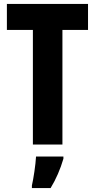

<svg xmlns="http://www.w3.org/2000/svg" viewBox="-20 -734 483 975"><path d="M297 0V-582H427V-714H15V-582H147V0ZM302 72V61H163C161 101 150 174 142 208V221H237C264 177 287 124 302 72Z"/></svg>

Font: Noto Sans Armenian ExtraCondensed ExtraBold
Style: Regular
Weight: 800
Width: 2
Designer: Monotype Design Team
Foundry: Monotype Imaging Inc.
Version: Version 2.008